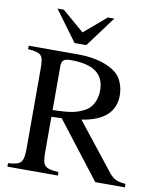

<svg xmlns="http://www.w3.org/2000/svg" viewBox="-95 -960 857 1035"><g transform="rotate(10 333.5 -443.0)"><path d="M446 -886H411L290 -783L170 -886H135L258 -719H322ZM660 0V-19C616 -23 595 -29 566 -66L366 -319C491 -338 547 -396 547 -483C547 -527 531 -576 498 -603C455 -638 384 -662 289 -662H17V-643C94 -637 102 -625 102 -551V-124C102 -36 92 -25 17 -19V0H293V-19C216 -24 204 -36 204 -112V-306L260 -308L498 0ZM204 -583C204 -618 221 -625 255 -625C379 -625 438 -581 438 -491C438 -441 417 -397 381 -377C335 -352 300 -345 204 -343Z"/></g></svg>

Font: STIX Math
Style: Regular
Weight: 400
Designer: MicroPress Inc., with final additions and corrections provided by Coen Hoffman, Elsevier (retired)
Version: Version 1.1.0